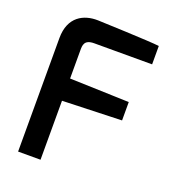

<svg xmlns="http://www.w3.org/2000/svg" viewBox="-134 -833 834 933"><g transform="rotate(20 283.5 -366.0)"><path d="M66 0H182V-305L489 -315V-410L182 -420V-565C182 -592 182 -621 234 -621H533V-716C492 -722 213 -732 213 -732C140 -734 66 -698 66 -587Z"/></g></svg>

Font: Exo
Style: Demi Bold
Weight: 600
Designer: Natanael Gama
Version: Version 1.00